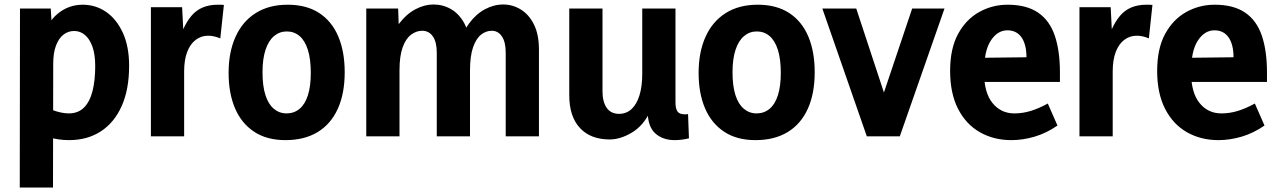

<svg xmlns="http://www.w3.org/2000/svg" viewBox="-20 -607 5684 855"><path d="M68 228 69 -569H206L215 -421H165Q188 -506 237 -546Q286 -586 348 -586Q406 -586 452.5 -554Q499 -522 527 -461Q555 -400 555 -314Q555 -209 522 -135Q489 -61 429 -22Q369 17 287 17Q240 17 195 3.5Q150 -10 97 -38L211 -118Q232 -110 251 -106Q270 -102 286 -102Q328 -102 354 -128Q380 -154 392 -201.5Q404 -249 404 -312Q404 -365 391.5 -399.5Q379 -434 358 -451.5Q337 -469 310 -469Q284 -469 263 -453Q242 -437 229.5 -404.5Q217 -372 217 -323L216 228Z M652 0V-575H791L800 -398H770Q791 -487 832.5 -536.5Q874 -586 950 -586Q957 -586 963.5 -586Q970 -586 977 -585L961 -436Q933 -448 907 -448Q876 -448 851.5 -429.5Q827 -411 813.5 -375.5Q800 -340 800 -289V0Z M1364 -282Q1364 -344 1351 -385Q1338 -426 1314 -446.5Q1290 -467 1257 -467Q1225 -467 1200.5 -446.5Q1176 -426 1162.5 -385.5Q1149 -345 1149 -285Q1149 -224 1162 -183.5Q1175 -143 1199.5 -122.5Q1224 -102 1256 -102Q1289 -102 1313.5 -122Q1338 -142 1351 -182.5Q1364 -223 1364 -282ZM1515 -285Q1515 -190 1484 -122Q1453 -54 1394 -18.5Q1335 17 1251 17Q1168 17 1111.5 -20.5Q1055 -58 1026.5 -125Q998 -192 998 -282Q998 -375 1029 -443.5Q1060 -512 1119 -549Q1178 -586 1261 -586Q1345 -586 1401.5 -549Q1458 -512 1486.5 -444.5Q1515 -377 1515 -285Z M2380 0H2232V-372Q2232 -420 2215 -445Q2198 -470 2170 -470Q2144 -470 2122 -452.5Q2100 -435 2086.5 -396Q2073 -357 2073 -294V0H1925V-372Q1925 -420 1907.5 -445Q1890 -470 1860 -470Q1834 -470 1810.5 -452.5Q1787 -435 1773 -396Q1759 -357 1759 -294V0H1611V-569H1753L1759 -398H1711Q1726 -460 1757.5 -502Q1789 -544 1829.5 -565.5Q1870 -587 1910 -587Q1953 -587 1989 -566Q2025 -545 2048 -502.5Q2071 -460 2073 -397H2023Q2038 -460 2068.5 -502Q2099 -544 2139 -565.5Q2179 -587 2221 -587Q2263 -587 2299.5 -564.5Q2336 -542 2358 -497.5Q2380 -453 2380 -386Z M2864 -114H2877Q2846 -48 2794.5 -17Q2743 14 2695 14Q2610 14 2562.5 -37Q2515 -88 2515 -183V-569H2663V-200Q2663 -154 2681.5 -127Q2700 -100 2737 -100Q2769 -100 2792 -121Q2815 -142 2827.5 -182Q2840 -222 2840 -279V-569H2988V-151Q2988 -123 2997 -110.5Q3006 -98 3028 -98Q3032 -98 3036 -98Q3040 -98 3044 -99L3048 9Q3032 13 3015.5 15Q2999 17 2985 17Q2931 17 2897.5 -13.5Q2864 -44 2864 -114Z M3457 -282Q3457 -344 3444 -385Q3431 -426 3407 -446.5Q3383 -467 3350 -467Q3318 -467 3293.5 -446.5Q3269 -426 3255.5 -385.5Q3242 -345 3242 -285Q3242 -224 3255 -183.5Q3268 -143 3292.5 -122.5Q3317 -102 3349 -102Q3382 -102 3406.5 -122Q3431 -142 3444 -182.5Q3457 -223 3457 -282ZM3608 -285Q3608 -190 3577 -122Q3546 -54 3487 -18.5Q3428 17 3344 17Q3261 17 3204.5 -20.5Q3148 -58 3119.5 -125Q3091 -192 3091 -282Q3091 -375 3122 -443.5Q3153 -512 3212 -549Q3271 -586 3354 -586Q3438 -586 3494.5 -549Q3551 -512 3579.5 -444.5Q3608 -377 3608 -285Z M4042 -569H4186L3987 0H3840L3642 -569H3793L3938 -129H3894Z M4484 17Q4405 17 4343 -18.5Q4281 -54 4246 -123Q4211 -192 4211 -291Q4211 -391 4246.5 -456Q4282 -521 4340.5 -553.5Q4399 -586 4467 -586Q4551 -586 4602.5 -551Q4654 -516 4677 -448.5Q4700 -381 4700 -285V-242H4294L4296 -349L4551 -352Q4551 -382 4545 -404.5Q4539 -427 4528 -442Q4517 -457 4501.5 -464.5Q4486 -472 4466 -472Q4422 -472 4392 -426Q4362 -380 4362 -286Q4362 -195 4399.5 -148.5Q4437 -102 4497 -102Q4534 -102 4570 -113Q4606 -124 4646 -146L4689 -48Q4640 -14 4587.5 1.5Q4535 17 4484 17Z M4787 0V-575H4926L4935 -398H4905Q4926 -487 4967.5 -536.5Q5009 -586 5085 -586Q5092 -586 5098.5 -586Q5105 -586 5112 -585L5096 -436Q5068 -448 5042 -448Q5011 -448 4986.5 -429.5Q4962 -411 4948.5 -375.5Q4935 -340 4935 -289V0Z M5406 17Q5327 17 5265 -18.5Q5203 -54 5168 -123Q5133 -192 5133 -291Q5133 -391 5168.5 -456Q5204 -521 5262.5 -553.5Q5321 -586 5389 -586Q5473 -586 5524.5 -551Q5576 -516 5599 -448.5Q5622 -381 5622 -285V-242H5216L5218 -349L5473 -352Q5473 -382 5467 -404.5Q5461 -427 5450 -442Q5439 -457 5423.5 -464.5Q5408 -472 5388 -472Q5344 -472 5314 -426Q5284 -380 5284 -286Q5284 -195 5321.5 -148.5Q5359 -102 5419 -102Q5456 -102 5492 -113Q5528 -124 5568 -146L5611 -48Q5562 -14 5509.5 1.5Q5457 17 5406 17Z"/></svg>

Font: Yaldevi
Style: Bold
Weight: 700
Designer: Sol Matas, Rajitha Manaperi, Kosala Senevirathne
Foundry: Mooniak
Version: Version 1.100